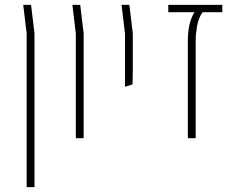

<svg xmlns="http://www.w3.org/2000/svg" viewBox="-20 -565 994 785"><path d="M89 200V-428L75 -545H107L121 -428V200Z M290 0V-428L276 -545H308L322 -428V0Z M491 -210V-428L477 -545H509L523 -428V-283L522 -220Z M748 0V-398Q748 -472 775 -515H668V-545H889V-515H808Q791 -490 785.5 -457.5Q780 -425 780 -398V0Z"/></svg>

Font: Assistant ExtraLight
Style: Regular
Weight: 200
Designer: Hebrew By Ben Nathan, Latin by Paul Hunt
Version: Version 3.000